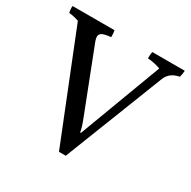

<svg xmlns="http://www.w3.org/2000/svg" viewBox="-143 -809 900 906"><g transform="rotate(30 307.0 -356.0)"><path d="M4 -634Q1 -651 1 -659Q1 -667 2 -670H230Q233 -659 233 -634Q190 -629 181.5 -620.5Q173 -612 173 -602.5Q173 -593 178 -579L312 -234Q326 -199 331 -171H335L503 -619Q473 -631 433 -634Q433 -659 436 -670H613Q611 -647 607 -634Q555 -625 538 -581L327 -42H290L58 -622Q33 -631 4 -634Z"/></g></svg>

Font: Halant Medium
Style: Regular
Weight: 500
Designer: Hitesh Malaviya (Devanagari), Satya Rajpurohit (Latin)
Foundry: Indian Type Foundry
Version: Version 1.101;PS 1.0;hotconv 1.0.78;makeotf.lib2.5.61930; tt